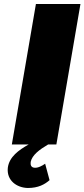

<svg xmlns="http://www.w3.org/2000/svg" viewBox="-20 -720 421 957"><path d="M205 96C191 106 169 118 152 116C135 115 131 102 133 87C140 53 176 26 220 0H261L381 -700H159L39 0H123C73 28 26 62 19 116C12 180 64 216 119 217C171 217 203 199 227 178Z"/></svg>

Font: Jost* Black
Style: Italic
Weight: 900
Italic angle: -10°
Version: Version 3.7